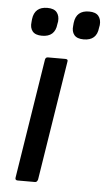

<svg xmlns="http://www.w3.org/2000/svg" viewBox="-51 -714 414 748"><g transform="rotate(5 156.5 -340.0)"><path d="M47 0Q36 0 38 -11L112 -479Q114 -488 123 -488H191Q202 -488 200 -479L126 -11Q123 0 115 0ZM255 -570Q229 -570 218 -583.5Q207 -597 210 -620L211 -631Q217 -680 267 -680Q293 -680 304 -666.5Q315 -653 313 -631L311 -620Q306 -570 255 -570ZM92 -570Q66 -570 55 -583.5Q44 -597 47 -620L48 -631Q54 -680 104 -680Q130 -680 141 -666.5Q152 -653 150 -631L148 -620Q143 -570 92 -570Z"/></g></svg>

Font: Sofia Sans Semi Condensed Medium
Style: Italic
Weight: 500
Italic angle: -9°
Version: Version 4.100